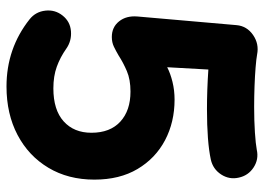

<svg xmlns="http://www.w3.org/2000/svg" viewBox="-134 -634 835 608"><g transform="rotate(90 284.0 -330.5)"><path d="M543 -668.5Q549.8 -638.7 533 -612.8Q516.1 -586.9 485.8 -580.1Q429.2 -567.9 325.7 -567.9Q266.1 -567.9 200.7 -572.3L193.4 -441.9Q212.9 -452.1 239.7 -458.7Q266.6 -465.3 295.9 -465.3Q367.2 -465.3 424.6 -435.1Q481.9 -404.8 515.6 -348.1Q549.3 -291.5 549.3 -211.4Q549.3 -128.4 511.7 -65.7Q474.1 -2.9 407.7 32Q341.3 66.9 254.4 66.9Q133.8 66.9 41.5 -6.3Q17.6 -25.4 14.2 -56.2Q10.7 -86.9 29.8 -110.8Q48.8 -134.8 79.3 -137.2Q109.9 -139.6 134.3 -122.6Q162.1 -103 191.9 -92.3Q221.7 -81.5 260.3 -81.5Q328.6 -81.5 364.7 -114Q400.9 -146.5 400.9 -202.1Q400.9 -261.2 365.7 -293.5Q330.6 -325.7 270.5 -325.7Q232.4 -325.7 205.6 -314.2Q178.7 -302.7 156.2 -288.1Q142.1 -279.8 128.4 -273.2Q114.7 -266.6 97.7 -266.6Q66.4 -266.6 48.1 -289.6Q29.8 -312.5 32.7 -347.7L60.1 -661.6Q63 -694.3 91.3 -713.9Q119.6 -733.4 153.3 -726.6Q167 -724.1 193.8 -721.9Q220.7 -719.7 253.9 -718.5Q287.1 -717.3 319.3 -717.3Q362.8 -717.3 399.7 -719.7Q436.5 -722.2 454.6 -725.6Q484.9 -732.4 510.7 -715.6Q536.6 -698.7 543 -668.5Z"/></g></svg>

Font: Mikhak ExtraBold
Style: Regular
Weight: 800
Designer: Amin Abedi
Version: Version 3.3